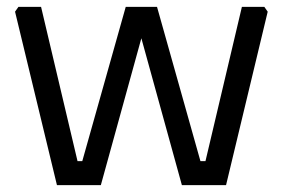

<svg xmlns="http://www.w3.org/2000/svg" viewBox="-20 -540 825 560"><path d="M23.9 -505.9 33.7 -519.9H99.8L206.1 -70.1H220L346.7 -519.9H438L564.6 -70.1H579.3L685.5 -519.9H751L760.8 -505.9L639.3 0H510.5L392.3 -428.4L274.1 0H146.1Z"/></svg>

Font: Oxanium ExtraLight
Style: Regular
Weight: 200
Designer: Severin Meyer
Version: Version 2.000